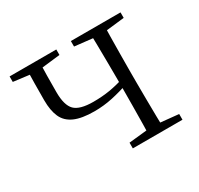

<svg xmlns="http://www.w3.org/2000/svg" viewBox="-115 -648 815 787"><g transform="rotate(-30 292.5 -254.0)"><path d="M245 -210Q185 -210 150.5 -225.5Q116 -241 102 -272.5Q88 -304 88 -352Q88 -393 88.5 -431.5Q89 -470 90 -508H151Q149 -468 148.5 -433Q148 -398 148 -356Q148 -294 172 -270Q196 -246 260 -246Q302 -246 338 -252Q374 -258 418 -272V-244Q372 -228 330 -219Q288 -210 245 -210ZM388 0Q389 -24 389.5 -64.5Q390 -105 390.5 -150.5Q391 -196 391 -233V-283Q391 -316 390.5 -359.5Q390 -403 389.5 -443.5Q389 -484 388 -508H455Q454 -484 453.5 -443.5Q453 -403 452.5 -359.5Q452 -316 452 -283V-226Q452 -192 452.5 -148.5Q453 -105 453.5 -64.5Q454 -24 455 0ZM14 -482V-508H235V-482L130 -470H109ZM304 0V-27L410 -38H430L539 -27V0ZM304 -482V-508H539V-482L432 -470H412Z"/></g></svg>

Font: Noto Serif JP ExtraLight
Style: Regular
Weight: 200
Designer: Ryoko NISHIZUKA  (kana & ideographs); Frank Grießhammer (Latin, Greek & Cyrillic); Wenlong ZHANG  (bopomofo); Sandoll Co
Foundry: Adobe
Version: Version 2.002-H1;hotconv 1.1.0;makeotfexe 2.6.0